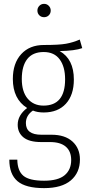

<svg xmlns="http://www.w3.org/2000/svg" viewBox="-20 -763 451 985"><path d="M240.2 -709Q240.2 -694.3 230.5 -684.6Q220.7 -674.8 206.1 -674.8Q191.4 -674.8 181.6 -684.6Q171.9 -694.3 171.9 -709Q171.9 -722.7 181.6 -732.9Q191.4 -743.2 206.1 -743.2Q220.7 -743.2 230.5 -732.9Q240.2 -722.7 240.2 -709ZM389.2 -560.1 401.9 -516.1Q364.3 -502.4 286.1 -501Q358.9 -460 358.9 -355Q358.9 -275.4 317.9 -230.7Q276.9 -186 204.1 -186Q171.9 -186 148.9 -195.8Q112.8 -170.9 112.8 -131.8Q112.8 -71.8 191.9 -71.8H244.1Q313.5 -71.8 351.8 -36.9Q390.1 -2 390.1 55.2Q390.1 122.6 343.5 162.4Q296.9 202.1 206.1 202.1Q111.8 202.1 69.8 166.5Q27.8 130.9 27.8 56.2H68.8Q69.8 113.8 100.1 138.9Q130.4 164.1 206.1 164.1Q277.8 164.1 311.5 136Q345.2 107.9 345.2 58.1Q345.2 13.2 317.6 -10.5Q290 -34.2 236.8 -34.2H190.9Q129.9 -34.2 100.3 -58.3Q70.8 -82.5 70.8 -123Q70.8 -171.9 119.1 -209Q45.9 -254.9 45.9 -357.9Q45.9 -438.5 88.9 -485.4Q131.8 -532.2 205.1 -532.2Q283.2 -532.2 318.6 -538.6Q354 -544.9 389.2 -560.1ZM204.1 -496.1Q147.9 -496.1 119.9 -460.2Q91.8 -424.3 91.8 -357.9Q91.8 -292.5 122.1 -256.8Q152.3 -221.2 203.1 -221.2Q314 -221.2 314 -356Q314 -420.9 286.1 -458.5Q258.3 -496.1 204.1 -496.1Z"/></svg>

Font: Fira Sans Compressed ExtraLight
Style: Regular
Weight: 250
Width: 1
Designer: Carrois Corporate & Edenspiekermann AG
Foundry: Carrois Corporate GbR & Edenspiekermann AG
Version: Version 4.203;PS 004.203;hotconv 1.0.88;makeotf.lib2.5.64775